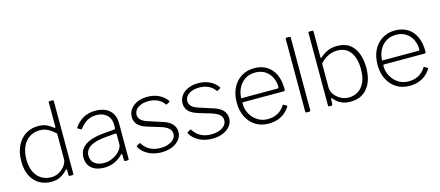

<svg xmlns="http://www.w3.org/2000/svg" viewBox="-52 -1287 4221 1841"><g transform="rotate(-15 2059.0 -366.0)"><path d="M469 0Q463 0 460.5 -3Q458 -6 458 -12V-61Q458 -69 454.5 -70Q451 -71 446 -65Q437 -56 417 -38Q397 -20 364 -5Q331 10 284 10Q220 10 168 -19.5Q116 -49 85.5 -108Q55 -167 55 -256Q55 -340 85 -404Q115 -468 169.5 -504Q224 -540 296 -540Q350 -540 384 -522.5Q418 -505 441 -486Q450 -479 453 -481Q456 -483 456 -493V-731Q456 -742 465 -742H497Q506 -742 506 -732V-13Q506 -5 503 -2.5Q500 0 493 0H469ZM456 -423Q420 -458 383 -477.5Q346 -497 301 -497Q245 -497 201 -469Q157 -441 132 -387.5Q107 -334 107 -259Q107 -182 133 -131.5Q159 -81 201.5 -57Q244 -33 294 -33Q340 -33 376.5 -55Q413 -77 434.5 -109Q456 -141 456 -170V-423Z M996 -70Q956 -30 910 -10Q864 10 809 10Q730 10 685 -29Q640 -68 640 -135Q640 -187 668 -223.5Q696 -260 752 -281.5Q808 -303 890 -310L989 -318Q997 -319 1001.5 -322.5Q1006 -326 1006 -333V-363Q1006 -425 967 -461Q928 -497 863 -497Q813 -497 773 -474.5Q733 -452 700 -408Q697 -404 695 -402.5Q693 -401 689 -403L659 -419Q656 -421 655.5 -423Q655 -425 658 -430Q690 -478 741 -509Q792 -540 865 -540Q924 -540 967 -519.5Q1010 -499 1032.5 -460Q1055 -421 1055 -368V-11Q1055 -5 1052.5 -2.5Q1050 0 1045 0H1019Q1015 0 1012 -2.5Q1009 -5 1009 -11L1007 -68Q1005 -81 996 -70ZM1006 -263Q1006 -280 992 -278L908 -271Q852 -267 811 -256.5Q770 -246 743.5 -229.5Q717 -213 704 -190.5Q691 -168 691 -140Q691 -90 726 -62Q761 -34 820 -34Q856 -34 890 -47Q924 -60 951 -81Q978 -103 992 -126.5Q1006 -150 1006 -171V-263Z M1536 -423Q1514 -457 1474.5 -477Q1435 -497 1381 -497Q1319 -497 1278.5 -470.5Q1238 -444 1238 -397Q1238 -374 1256.5 -351.5Q1275 -329 1331 -311L1465 -268Q1526 -249 1555 -216Q1584 -183 1584 -139Q1584 -95 1557 -61.5Q1530 -28 1483.5 -9Q1437 10 1379 10Q1304 10 1246 -21Q1188 -52 1163 -101Q1162 -104 1162 -107Q1162 -110 1165 -112L1192 -128Q1194 -130 1197.5 -129.5Q1201 -129 1202 -127Q1220 -98 1245 -77Q1270 -56 1303.5 -44.5Q1337 -33 1379 -33Q1422 -33 1457.5 -45.5Q1493 -58 1513 -80.5Q1533 -103 1533 -133Q1533 -166 1507 -189Q1481 -212 1420 -230L1317 -261Q1242 -283 1215 -316Q1188 -349 1188 -388Q1188 -434 1213 -468Q1238 -502 1282 -521Q1326 -540 1382 -540Q1445 -540 1495.5 -515.5Q1546 -491 1575 -448Q1577 -445 1576.5 -443Q1576 -441 1574 -438L1546 -422Q1544 -420 1541 -420.5Q1538 -421 1536 -423Z M2040 -423Q2018 -457 1978.5 -477Q1939 -497 1885 -497Q1823 -497 1782.5 -470.5Q1742 -444 1742 -397Q1742 -374 1760.5 -351.5Q1779 -329 1835 -311L1969 -268Q2030 -249 2059 -216Q2088 -183 2088 -139Q2088 -95 2061 -61.5Q2034 -28 1987.5 -9Q1941 10 1883 10Q1808 10 1750 -21Q1692 -52 1667 -101Q1666 -104 1666 -107Q1666 -110 1669 -112L1696 -128Q1698 -130 1701.5 -129.5Q1705 -129 1706 -127Q1724 -98 1749 -77Q1774 -56 1807.5 -44.5Q1841 -33 1883 -33Q1926 -33 1961.5 -45.5Q1997 -58 2017 -80.5Q2037 -103 2037 -133Q2037 -166 2011 -189Q1985 -212 1924 -230L1821 -261Q1746 -283 1719 -316Q1692 -349 1692 -388Q1692 -434 1717 -468Q1742 -502 1786 -521Q1830 -540 1886 -540Q1949 -540 1999.5 -515.5Q2050 -491 2079 -448Q2081 -445 2080.5 -443Q2080 -441 2078 -438L2050 -422Q2048 -420 2045 -420.5Q2042 -421 2040 -423Z M2248 -238Q2248 -184 2274 -137Q2300 -90 2344.5 -62Q2389 -34 2443 -34Q2501 -34 2543.5 -57Q2586 -80 2614 -125Q2617 -130 2619.5 -130.5Q2622 -131 2625 -128L2653 -112Q2659 -108 2654 -101Q2630 -64 2598.5 -39.5Q2567 -15 2528 -2.5Q2489 10 2441 10Q2369 10 2314 -24Q2259 -58 2227.5 -119.5Q2196 -181 2196 -261Q2196 -349 2228 -411Q2260 -473 2315.5 -506.5Q2371 -540 2441 -540Q2513 -540 2564.5 -508.5Q2616 -477 2644.5 -417Q2673 -357 2673 -273Q2673 -266 2672 -259.5Q2671 -253 2659 -252H2255Q2251 -252 2249.5 -248Q2248 -244 2248 -238ZM2604 -293Q2615 -293 2618 -296Q2621 -299 2621 -307Q2621 -359 2599 -402.5Q2577 -446 2537 -471.5Q2497 -497 2441 -497Q2378 -497 2335 -466.5Q2292 -436 2270.5 -389Q2249 -342 2249 -293Z M2858 -13Q2858 -6 2855.5 -3Q2853 0 2845 0H2820Q2808 0 2808 -11V-731Q2808 -742 2818 -742H2848Q2858 -742 2858 -731Z M3046 0Q3039 0 3036.5 -3Q3034 -6 3034 -14V-731Q3034 -742 3044 -742H3075Q3084 -742 3084 -730V-479Q3084 -469 3087 -468.5Q3090 -468 3097 -474Q3103 -480 3123.5 -495.5Q3144 -511 3179.5 -525.5Q3215 -540 3266 -540Q3343 -540 3390.5 -503.5Q3438 -467 3460.5 -405Q3483 -343 3483 -267Q3483 -139 3423 -64.5Q3363 10 3255 10Q3205 10 3171 -5Q3137 -20 3117 -39Q3097 -58 3090 -67Q3086 -72 3083 -71.5Q3080 -71 3080 -64L3077 -14Q3077 0 3062 0ZM3084 -178Q3084 -138 3108 -105.5Q3132 -73 3169.5 -53Q3207 -33 3248 -33Q3298 -33 3339.5 -58Q3381 -83 3405.5 -134.5Q3430 -186 3430 -267Q3430 -373 3385.5 -435Q3341 -497 3255 -497Q3202 -497 3157.5 -472.5Q3113 -448 3084 -413Z M3646 -238Q3646 -184 3672 -137Q3698 -90 3742.5 -62Q3787 -34 3841 -34Q3899 -34 3941.5 -57Q3984 -80 4012 -125Q4015 -130 4017.5 -130.5Q4020 -131 4023 -128L4051 -112Q4057 -108 4052 -101Q4028 -64 3996.5 -39.5Q3965 -15 3926 -2.5Q3887 10 3839 10Q3767 10 3712 -24Q3657 -58 3625.5 -119.5Q3594 -181 3594 -261Q3594 -349 3626 -411Q3658 -473 3713.5 -506.5Q3769 -540 3839 -540Q3911 -540 3962.5 -508.5Q4014 -477 4042.5 -417Q4071 -357 4071 -273Q4071 -266 4070 -259.5Q4069 -253 4057 -252H3653Q3649 -252 3647.5 -248Q3646 -244 3646 -238ZM4002 -293Q4013 -293 4016 -296Q4019 -299 4019 -307Q4019 -359 3997 -402.5Q3975 -446 3935 -471.5Q3895 -497 3839 -497Q3776 -497 3733 -466.5Q3690 -436 3668.5 -389Q3647 -342 3647 -293Z"/></g></svg>

Font: Libre Franklin ExtraLight
Style: Regular
Weight: 250
Designer: Pablo Impallari, Rodrigo Fuenzalida, Nhung Nguyen
Foundry: Impallari Type
Version: Version 3.000